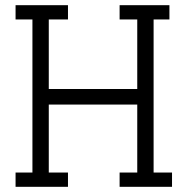

<svg xmlns="http://www.w3.org/2000/svg" viewBox="-20 -720 725 740"><path d="M441 0V-55H509V-317H168V-55H242V0H40V-55H105V-645H40V-700H242V-645H168V-377H509V-645H441V-700H633V-645H572V-55H643V0Z"/></svg>

Font: Antic Slab
Style: Regular
Weight: 400
Designer: Santiago Orozco
Foundry: Santiago Orozco
Version: Version 001.001